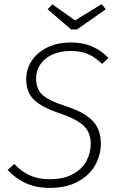

<svg xmlns="http://www.w3.org/2000/svg" viewBox="-20 -900 575 931"><path d="M506 -619 475 -590Q442 -623 406.5 -638Q371 -653 324 -653Q248 -653 201.5 -615.5Q155 -578 155 -518Q155 -468 186.5 -439.5Q218 -411 297 -386Q385 -358 427 -316.5Q469 -275 469 -203Q469 -150 442.5 -101Q416 -52 360 -20.5Q304 11 221 11Q155 11 105.5 -11.5Q56 -34 17 -76L49 -105Q83 -69 124 -50Q165 -31 221 -31Q289 -31 334 -56Q379 -81 399.5 -120Q420 -159 420 -202Q420 -256 387.5 -288.5Q355 -321 277 -348Q185 -378 146 -415Q107 -452 107 -516Q107 -563 132.5 -603.5Q158 -644 207.5 -669Q257 -694 324 -694Q382 -694 426 -675Q470 -656 506 -619ZM473 -880 493 -855 353 -757H325L211 -855L234 -879L344 -801Z"/></svg>

Font: Fira Sans ExtraLight
Style: Italic
Weight: 275
Italic angle: -8°
Designer: Carrois Corporate & Edenspiekermann AG
Foundry: Carrois Corporate GbR & Edenspiekermann AG
Version: Version 4.203